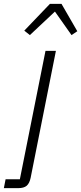

<svg xmlns="http://www.w3.org/2000/svg" viewBox="-90 -776 421 996"><path d="M-61 154H13L146 -512H200L69 146Q63 175 48.5 187.5Q34 200 4 200H-70ZM229 -756 311 -614 281 -594 195 -716 65 -594 36 -617 169 -756Z"/></svg>

Font: IBM Plex Sans Cond Light
Style: Italic
Weight: 300
Width: 3
Italic angle: -11°
Designer: Mike Abbink, Paul van der Laan, Pieter van Rosmalen
Foundry: Bold Monday
Version: Version 1.3